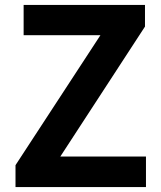

<svg xmlns="http://www.w3.org/2000/svg" viewBox="-20 -760 653 780"><path d="M43 0H573V-124H225L569 -652V-740H76V-617H388L43 -89Z"/></svg>

Font: Noto Sans T Chinese Bold
Style: Bold
Weight: 700
Designer: Ryoko NISHIZUKA (kana & ideographs); Paul D. Hunt (Latin, Greek & Cyrillic); Wenlong ZHANG (bopomofo); Sandoll Communica
Foundry: Adobe Systems Incorporated
Version: Version 1.000;PS 1;hotconv 1.0.78;makeotf.lib2.5.61930